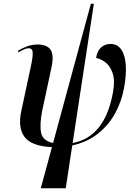

<svg xmlns="http://www.w3.org/2000/svg" viewBox="-20 -780 696 1031"><path d="M199 231 259 10Q149 5 112 -44.5Q75 -94 94 -182L149 -439Q158 -486 155 -503.5Q152 -521 134 -521Q125 -521 111 -515.5Q97 -510 79 -499L76 -507Q98 -521 125 -531Q152 -541 182 -541Q232 -541 251.5 -513Q271 -485 256 -416L207 -187Q192 -112 200.5 -68Q209 -24 265 -12L468 -760H484L370 -12Q544 -44 587 -286Q598 -348 585 -386.5Q572 -425 547 -444.5Q522 -464 496 -469Q502 -507 523 -525.5Q544 -544 573 -544Q611 -544 631.5 -513.5Q652 -483 655.5 -429.5Q659 -376 646 -308Q634 -239 600 -175Q566 -111 508 -64Q450 -17 368 1L333 231Z"/></svg>

Font: Noto Serif Display ExtraCondensed SemiBold
Style: Italic
Weight: 600
Width: 2
Italic angle: -12°
Designer: Monotype Design Team
Foundry: Monotype Imaging Inc.
Version: Version 2.009